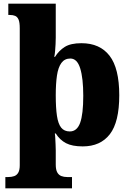

<svg xmlns="http://www.w3.org/2000/svg" viewBox="-20 -780 708 1040"><path d="M9 240V179H24Q43 179 57 174Q71 169 79 155Q87 141 87 115V-627Q87 -659 80.5 -674Q74 -689 62 -694Q50 -699 33 -699H25V-760H282V-576Q282 -560 281 -541Q280 -522 278.5 -504Q277 -486 274 -472H278Q299 -506 331 -526Q363 -546 421 -546Q521 -546 573.5 -478Q626 -410 626 -264Q626 -119 575 -53Q524 13 428 13Q371 13 337.5 -4.5Q304 -22 282 -57H277Q279 -44 279.5 -29.5Q280 -15 281 1.5Q282 18 282 34Q282 50 282 66V111Q282 139 290 153.5Q298 168 312 173.5Q326 179 344 179H370V240ZM358 -68Q397 -68 414 -114.5Q431 -161 431 -261Q431 -356 414.5 -409.5Q398 -463 361 -463Q330 -463 312.5 -439Q295 -415 288.5 -370.5Q282 -326 282 -264Q282 -196 288.5 -152.5Q295 -109 311.5 -88.5Q328 -68 358 -68Z"/></svg>

Font: Noto Serif Hebrew Black
Style: Regular
Weight: 900
Version: Version 2.003